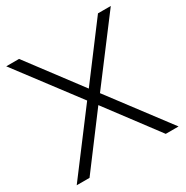

<svg xmlns="http://www.w3.org/2000/svg" viewBox="-162 -848 957 986"><g transform="rotate(-30 316.0 -355.0)"><path d="M82 -710 316 -399 550 -710H626L354 -350L618 0H542L316 -301L90 0H14L278 -350L6 -710Z"/></g></svg>

Font: Rising Sun Light
Style: Regular
Weight: 300
Designer: Matt McInerney, Pablo Impallari, Rodrigo Fuenzalida (Raleway font), Stephen Hutchings (Greek), Cristiano Sobral (main ch
Foundry: The Rising Sun Project Authors
Version: Version 4.327; ttfautohint (v1.8.4.7-5d5b-dirty)